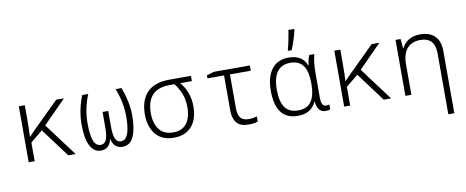

<svg xmlns="http://www.w3.org/2000/svg" viewBox="-81 -1178 4363 1798"><g transform="rotate(-10 2100.0 -279.0)"><path d="M166 0V-178L282 -273L485 0H555L321 -313L538 -532H464L234 -305Q214 -285 196.5 -267.5Q179 -250 164 -233H162Q166 -320 166 -405V-532H109V0Z M897 -81H899Q919 10 1001 10Q1074 10 1107 -64Q1140 -138 1140 -261Q1140 -333 1125 -401.5Q1110 -470 1086 -533H1029Q1083 -401 1083 -263Q1083 -43 995 -43Q959 -43 942.5 -78.5Q926 -114 926 -195V-344H872V-195Q872 -115 855 -79Q838 -43 803 -43Q758 -43 736.5 -95.5Q715 -148 715 -264Q715 -401 769 -533H712Q658 -397 658 -261Q658 -125 694.5 -57.5Q731 10 795 10Q877 10 897 -81Z M1719 -246Q1719 -319 1697.5 -376.5Q1676 -434 1635 -483H1746V-533H1543Q1399 -533 1328.5 -460Q1258 -387 1258 -251Q1258 -134 1317 -62Q1376 10 1491 10Q1600 10 1659.5 -59Q1719 -128 1719 -246ZM1315 -252Q1315 -483 1535 -483H1580Q1620 -431 1641 -375.5Q1662 -320 1662 -249Q1662 -151 1619 -95.5Q1576 -40 1493 -40Q1404 -40 1359.5 -98Q1315 -156 1315 -252Z M2288 -4V-52Q2249 -40 2213 -40Q2154 -40 2131 -70.5Q2108 -101 2108 -158V-483H2306V-533H1964L1894 -512V-483H2052V-147Q2052 -74 2086.5 -32Q2121 10 2199 10Q2257 10 2288 -4Z M2716 -606Q2733 -644 2749.5 -696Q2766 -748 2775 -790V-798H2719Q2714 -760 2702.5 -702.5Q2691 -645 2681 -613V-606ZM2842 -93H2846Q2854 10 2933 10Q2960 10 2976 2V-44Q2960 -39 2943 -39Q2899 -39 2899 -122V-343Q2899 -407 2904 -452.5Q2909 -498 2919 -533H2871Q2863 -515 2856.5 -489.5Q2850 -464 2849 -439H2845Q2805 -543 2674 -543Q2571 -543 2514.5 -470.5Q2458 -398 2458 -266Q2458 10 2668 10Q2796 10 2842 -93ZM2680 -40Q2593 -40 2554 -97Q2515 -154 2515 -264Q2515 -492 2683 -492Q2762 -492 2802.5 -440Q2843 -388 2844 -266Q2844 -154 2805 -97Q2766 -40 2680 -40Z M3166 0V-178L3282 -273L3485 0H3555L3321 -313L3538 -532H3464L3234 -305Q3214 -285 3196.5 -267.5Q3179 -250 3164 -233H3162Q3166 -320 3166 -405V-532H3109V0Z M4114 240V-348Q4114 -446 4064.5 -494.5Q4015 -543 3929 -543Q3860 -543 3816 -515.5Q3772 -488 3751 -443H3747L3739 -532H3691V0H3748V-287Q3748 -389 3793 -440Q3838 -491 3918 -491Q4057 -491 4057 -340V240Z"/></g></svg>

Font: Noto Sans Mono UI Light
Style: Regular
Weight: 300
Designer: Monotype Design team
Foundry: Monotype Imaging Inc.
Version: 1.000